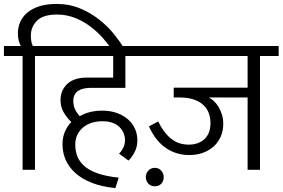

<svg xmlns="http://www.w3.org/2000/svg" viewBox="-29 -864 1438 977"><path d="M86 -579H-9V-630H77Q72 -638 67 -655Q62 -672 62 -695Q62 -726 74.5 -753.5Q87 -781 111.5 -801Q136 -821 172.5 -832.5Q209 -844 258 -844Q325 -844 380 -820.5Q435 -797 477.5 -763Q520 -729 550.5 -691Q581 -653 599 -624L606 -612L558 -585L547 -602Q524 -637 494.5 -670.5Q465 -704 429 -730.5Q393 -757 351 -773.5Q309 -790 261 -790Q190 -790 159 -758.5Q128 -727 128 -683Q128 -669 130 -655.5Q132 -642 138 -630H244V-579H149V0H86Z M558 93Q488 86 437.5 66Q387 46 354 16Q321 -14 305 -51Q289 -88 289 -130Q289 -166 301.5 -194.5Q314 -223 334 -243Q311 -265 295 -292.5Q279 -320 279 -355Q279 -383 289.5 -404.5Q300 -426 317.5 -440.5Q335 -455 358.5 -462Q382 -469 408 -469H547V-579H219V-630H725V-579H609V-417H435Q417 -417 400.5 -414Q384 -411 371.5 -403.5Q359 -396 351.5 -383Q344 -370 344 -349Q344 -326 353.5 -306.5Q363 -287 377 -273Q426 -301 491 -301Q533 -301 566 -289Q599 -277 622.5 -256.5Q646 -236 658 -208.5Q670 -181 670 -150Q670 -118 656.5 -91Q643 -64 625 -47L577 -82Q589 -94 598 -111.5Q607 -129 607 -152Q607 -168 600.5 -185Q594 -202 580.5 -216Q567 -230 545 -238.5Q523 -247 493 -247Q430 -247 392 -214Q354 -181 354 -127Q354 -97 364 -70Q374 -43 398.5 -20.5Q423 2 466 17.5Q509 33 575 40Z M713 37Q713 18 726 4Q739 -10 759 -10Q779 -10 791.5 4.5Q804 19 804 37Q804 58 791.5 71Q779 84 759 84Q739 84 726 70.5Q713 57 713 37ZM1033 -368Q1046 -362 1059 -350Q1072 -338 1082.5 -321Q1093 -304 1100 -282Q1107 -260 1107 -234Q1107 -198 1094 -168.5Q1081 -139 1058 -118.5Q1035 -98 1003.5 -86.5Q972 -75 935 -75Q896 -75 863.5 -86.5Q831 -98 805.5 -118Q780 -138 761 -164.5Q742 -191 729 -221L776 -246Q802 -191 840 -159.5Q878 -128 932 -128Q954 -128 974 -134.5Q994 -141 1009 -154Q1024 -167 1033 -187.5Q1042 -208 1042 -237Q1042 -300 1001 -334Q960 -368 884 -368H855V-418H1231V-579H699V-630H1389V-579H1294V0H1231V-368Z"/></svg>

Font: Mukta Light
Style: Regular
Weight: 300
Designer: Girish Dalvi and Yashodeep Gholap
Foundry: Ek Type
Version: Version 2.538;PS 1.002;hotconv 16.6.51;makeotf.lib2.5.65220;